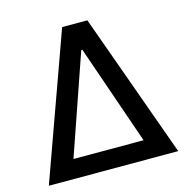

<svg xmlns="http://www.w3.org/2000/svg" viewBox="-107 -830 913 932"><g transform="rotate(-15 350.0 -363.5)"><path d="M24.9 0 286.6 -727.3H413.4L675.1 0ZM174 -94.5H526.3L353 -595.2H347.3Z"/></g></svg>

Font: Inter UI Medium
Style: Regular
Weight: 500
Designer: Rasmus Andersson
Foundry: rsms
Version: 3.2;8d6f07862